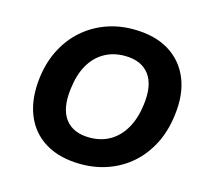

<svg xmlns="http://www.w3.org/2000/svg" viewBox="-104 -837 1052 970"><g transform="rotate(15 422.0 -352.5)"><path d="M398 11Q287 11 211.5 -34.5Q136 -80 103 -163.5Q70 -247 84 -359Q95 -443 129.5 -509Q164 -575 216.5 -621Q269 -667 335.5 -691.5Q402 -716 478 -716Q590 -716 665 -670.5Q740 -625 773.5 -542.5Q807 -460 792 -349Q781 -263 746.5 -196.5Q712 -130 660 -84Q608 -38 541 -13.5Q474 11 398 11ZM405 -130Q466 -130 512.5 -157.5Q559 -185 588.5 -237Q618 -289 627 -361Q641 -466 599.5 -520.5Q558 -575 471 -575Q411 -575 364 -548Q317 -521 288 -470Q259 -419 250 -345Q236 -240 277 -185Q318 -130 405 -130Z"/></g></svg>

Font: Nunito Sans 7pt ExtraBold
Style: Italic
Weight: 800
Italic angle: -9°
Designer: Vernon Adams
Foundry: Vernon Adams
Version: Version 3.101;gftools[0.9.27]